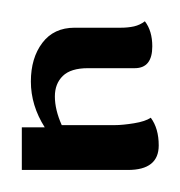

<svg xmlns="http://www.w3.org/2000/svg" viewBox="-83 -833 165 176"><path d="M-54.7 -758.3Q-54.7 -779.8 -44.2 -793.7Q-33.7 -807.6 -14.6 -807.6H27.8Q34.2 -807.6 39.8 -808.8Q45.4 -810.1 49.8 -813.5Q56.6 -804.7 56.6 -790.5Q56.6 -770.5 40.5 -770.5H-2.4Q-18.1 -770.5 -25.4 -763.4Q-32.7 -756.3 -32.7 -744.6Q-32.7 -732.4 -26.4 -718.3H22Q29.3 -718.3 39.8 -720Q50.3 -721.7 55.2 -725.1Q62.5 -715.3 62.5 -699.7Q62.5 -677.2 34.2 -677.2H-63V-716.3H-42Q-54.7 -736.3 -54.7 -758.3Z"/></svg>

Font: ALMAS
Style: Bold
Weight: 700
Designer: ALMAS Font/ by Husham Jawad Kadhim, derived from the Bainsely font by/ Paul James MIller
Foundry: High-Logic / Made with FontCreator
Version: Version 1.411;September 19, 2021;FontCreator 14.0.0.2814 32-